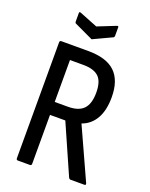

<svg xmlns="http://www.w3.org/2000/svg" viewBox="-153 -909 776 990"><g transform="rotate(20 235.0 -414.0)"><path d="M71 0Q62 0 62 -10V-645Q62 -655 71 -655H219Q319 -655 366.5 -609.5Q414 -564 414 -472Q414 -400 388 -354.5Q362 -309 314 -292V-291L441 -12Q447 0 435 0H360Q354 0 350 -6L230 -278H146V-10Q146 0 137 0ZM146 -349H218Q277 -349 304 -377.5Q331 -406 331 -467Q331 -528 304 -553.5Q277 -579 219 -579H146ZM209 -720 111 -766Q106 -768 106 -776V-823Q106 -831 116 -827L214 -788L312 -827Q322 -831 322 -823V-776Q322 -768 317 -766L219 -720Q214 -716 209 -720Z"/></g></svg>

Font: Sofia Sans Condensed Medium
Style: Regular
Weight: 500
Designer: Botio Nikoltchev, Ani Petrova
Foundry: lettersoup
Version: Version 4.101; ttfautohint (v1.8.4.7-5d5b)